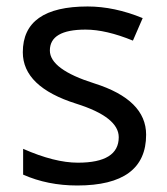

<svg xmlns="http://www.w3.org/2000/svg" viewBox="-20 -566 519 596"><path d="M219.7 9.8Q127.9 9.8 51.8 -23.9V-104Q149.4 -61 221.7 -61Q348.6 -61 348.6 -140.1Q348.6 -202.6 216.8 -244.1Q50.8 -296.4 50.8 -403.8Q50.8 -545.9 252 -545.9Q335 -545.9 422.9 -509.8L392.6 -439.9Q309.1 -474.1 245.6 -474.1Q134.8 -474.1 134.8 -409.2Q134.8 -350.6 272.9 -307.1Q433.6 -256.3 433.6 -147.9Q433.6 9.8 219.7 9.8Z"/></svg>

Font: Nokora
Style: Regular
Weight: 400
Designer: Danh Hong
Foundry: Danh Hong
Version: Version 9.000